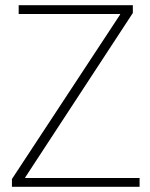

<svg xmlns="http://www.w3.org/2000/svg" viewBox="-20 -720 578 740"><path d="M26 0V-30L443 -664V-666H52V-700H492V-670L77 -36V-34H518V0Z"/></svg>

Font: Georama ExtraLight
Style: Regular
Weight: 250
Version: Version 1.001